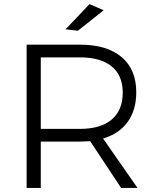

<svg xmlns="http://www.w3.org/2000/svg" viewBox="-20 -917 763 937"><path d="M571 0 420 -228Q388 -226 371 -226H179V0H110V-699H371Q502 -699 573.5 -638.5Q645 -578 645 -467Q645 -380 603 -322Q561 -264 483 -241L651 0ZM371 -288Q471 -288 525 -333.5Q579 -379 579 -465Q579 -549 525 -593Q471 -637 371 -637H179V-288ZM417 -897 486 -867 360 -767 300 -774Z"/></svg>

Font: Gontserrat Light
Style: Regular
Weight: 300
Designer: Julieta Ulanovsky
Foundry: Julieta Ulanovsky
Version: Version 6.001